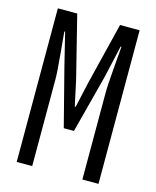

<svg xmlns="http://www.w3.org/2000/svg" viewBox="-111 -812 722 888"><g transform="rotate(15 250.0 -367.5)"><path d="M54.7 0V-735.4H147.5L221.7 -438.5L248 -316.4H252L279.3 -438.5L352.5 -735.4H446.3V0H369.1V-415Q369.1 -451.2 377 -544.9Q384.8 -638.7 384.8 -639.6H380.9L345.7 -484.4L273.4 -207H224.6L153.3 -484.4L115.2 -639.6H111.3Q112.3 -627 120.6 -538.6Q128.9 -450.2 128.9 -415V0Z"/></g></svg>

Font: Gen Shin Gothic Monospace Regular
Style: Regular
Weight: 400
Designer: [Source Han Sans]
Ryoko NISHIZUKA  (kana & ideographs); Paul D. Hunt (Latin, Greek & Cyrillic); Wenlong ZHANG  (bopomofo
Version: Version 1.002.20150607